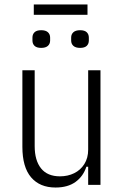

<svg xmlns="http://www.w3.org/2000/svg" viewBox="-20 -826 548 858"><path d="M374 0V-81H366Q352 -38 317.5 -13Q283 12 228 12Q158 12 119 -33.5Q80 -79 80 -170V-512H135V-173Q135 -109 163.5 -73.5Q192 -38 248 -38Q283 -38 311.5 -52Q340 -66 357 -93Q374 -120 374 -157V-512H429V0ZM131 -760V-806H371V-760ZM164 -612Q144 -612 134.5 -621Q125 -630 125 -645V-658Q125 -673 134.5 -682Q144 -691 164 -691Q184 -691 194 -682Q204 -673 204 -658V-645Q204 -630 194 -621Q184 -612 164 -612ZM338 -612Q318 -612 308 -621Q298 -630 298 -645V-658Q298 -673 308 -682Q318 -691 338 -691Q358 -691 367.5 -682Q377 -673 377 -658V-645Q377 -630 367.5 -621Q358 -612 338 -612Z"/></svg>

Font: IBM Plex Sans Condensed Light
Style: Regular
Weight: 300
Width: 3
Designer: Mike Abbink, Paul van der Laan, Pieter van Rosmalen
Foundry: Bold Monday
Version: Version 3.201